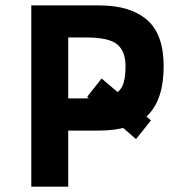

<svg xmlns="http://www.w3.org/2000/svg" viewBox="-20 -696 684 716"><path d="M234.4 0H96.7V-675.8H350.6Q465.3 -675.8 527.8 -622.3Q590.3 -568.8 590.3 -449.2Q590.3 -327.1 533 -268.1Q475.6 -209 346.7 -209H234.4ZM290.5 -329.1Q366.2 -329.1 395.3 -339.6Q424.3 -350.1 436.3 -375Q448.2 -399.9 448.2 -448.2Q448.2 -505.4 416.7 -530.8Q385.3 -556.2 303.2 -556.2H234.4V-329.1ZM487.3 -177.2 305.2 -335 358.9 -403.3 543 -247.1Z"/></svg>

Font: Cadman
Style: Bold
Weight: 700
Designer: Paul James MIller
Foundry: High-Logic / Made with FontCreator
Version: Version 2.114;March 28, 2021;FontCreator 13.0.0.2683 64-bit